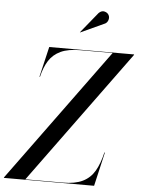

<svg xmlns="http://www.w3.org/2000/svg" viewBox="-113 -1024 790 1072"><g transform="rotate(5 282.0 -487.5)"><path d="M439 -908.5 303 -846 302 -847 396.5 -963Q412.5 -978.5 429 -974.2Q445.5 -970 452.5 -957.5Q459.5 -945 455.2 -930.2Q451 -915.5 439 -908.5ZM494 -747.5H314Q245.5 -747.5 203.2 -727.8Q161 -708 137.5 -670.8Q114 -633.5 101.5 -580H98.5L138.5 -750H614V-747.5L70 -2.5H280Q348.5 -2.5 391 -23.2Q433.5 -44 457.8 -85.5Q482 -127 496.5 -190H499.5L455.5 0H-50V-2.5Z"/></g></svg>

Font: Bodoni* 72pt
Style: Italic
Weight: 400
Italic angle: -13°
Version: Version 2.3